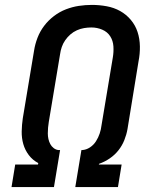

<svg xmlns="http://www.w3.org/2000/svg" viewBox="-20 -763 640 783"><path d="M27 0 42 -92H135L136 -98Q113 -110 97.5 -130.5Q82 -151 75 -175.5Q68 -200 68.5 -227Q69 -254 73 -281L119 -557Q123 -583 133 -609Q143 -635 160 -657.5Q177 -680 200 -697.5Q223 -715 249 -725Q275 -735 301.5 -739Q328 -743 355 -743Q385 -743 415 -737.5Q445 -732 470 -718Q495 -704 513.5 -682Q532 -660 541 -632.5Q550 -605 550.5 -574Q551 -543 545 -513L500 -237Q496 -214 487 -191.5Q478 -169 463 -150Q448 -131 427.5 -117Q407 -103 384 -95L383 -92H476L461 0H287L312 -151H315Q332 -152 347 -162Q362 -172 371.5 -187Q381 -202 386.5 -218.5Q392 -235 394 -252L440 -528Q444 -551 442.5 -574Q441 -597 429.5 -615Q418 -633 397 -642Q376 -651 353 -651Q338 -651 323 -648.5Q308 -646 293.5 -639.5Q279 -633 267 -622.5Q255 -612 246 -599Q237 -586 232 -571.5Q227 -557 225 -542L179 -266Q177 -254 176 -242.5Q175 -231 175 -219Q175 -207 177.5 -196Q180 -185 185 -175.5Q190 -166 199 -159Q208 -152 219 -151H225L200 0Z"/></svg>

Font: Iosevka Curly SmBdEx
Style: Italic
Weight: 600
Width: 7
Italic angle: -9°
Monospace: yes
Designer: Belleve Invis
Foundry: Belleve Invis
Version: Version 11.1.0; ttfautohint (v1.8.3)